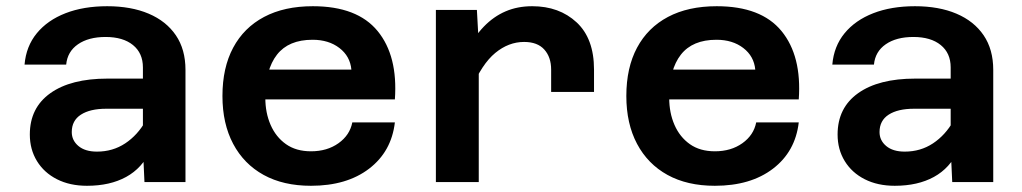

<svg xmlns="http://www.w3.org/2000/svg" viewBox="-20 -586 3290 618"><path d="M445 0 440 -108V-369Q440 -415 408 -441Q376 -467 320 -467Q265 -467 231 -443.5Q197 -420 193 -378H59Q64 -437 98.5 -479Q133 -521 191 -543.5Q249 -566 325 -566Q402 -566 458.5 -542Q515 -518 546 -472.5Q577 -427 577 -361V0ZM260 12Q205 12 163.5 -9Q122 -30 99 -67.5Q76 -105 76 -153Q76 -239 142 -286Q208 -333 326 -333H455V-236H322Q270 -236 240.5 -217Q211 -198 211 -161Q211 -134 232.5 -116Q254 -98 292 -98Q343 -98 383 -124.5Q423 -151 449 -197L464 -102Q438 -45 386 -16.5Q334 12 260 12Z M981 12Q892 12 828.5 -23Q765 -58 730.5 -123Q696 -188 696 -277Q696 -368 730.5 -432.5Q765 -497 830 -531.5Q895 -566 987 -566Q1130 -566 1195.5 -486Q1261 -406 1251 -266H806V-362H1111Q1107 -405 1072.5 -431.5Q1038 -458 986 -458Q909 -458 871.5 -410Q834 -362 834 -271Q834 -223 851 -184Q868 -145 900.5 -122Q933 -99 981 -99Q1033 -99 1069.5 -125Q1106 -151 1114 -192H1251Q1240 -98 1168 -43Q1096 12 981 12Z M1754 -290V-362Q1754 -402 1732 -426.5Q1710 -451 1667 -451Q1617 -451 1574 -415.5Q1531 -380 1497 -299L1482 -420Q1506 -468 1537.5 -500.5Q1569 -533 1607.5 -549.5Q1646 -566 1693 -566Q1780 -566 1836 -514Q1892 -462 1892 -362V-290ZM1383 0V-554H1515L1521 -446V0Z M2281 12Q2192 12 2128.5 -23Q2065 -58 2030.5 -123Q1996 -188 1996 -277Q1996 -368 2030.5 -432.5Q2065 -497 2130 -531.5Q2195 -566 2287 -566Q2430 -566 2495.5 -486Q2561 -406 2551 -266H2106V-362H2411Q2407 -405 2372.5 -431.5Q2338 -458 2286 -458Q2209 -458 2171.5 -410Q2134 -362 2134 -271Q2134 -223 2151 -184Q2168 -145 2200.5 -122Q2233 -99 2281 -99Q2333 -99 2369.5 -125Q2406 -151 2414 -192H2551Q2540 -98 2468 -43Q2396 12 2281 12Z M3045 0 3040 -108V-369Q3040 -415 3008 -441Q2976 -467 2920 -467Q2865 -467 2831 -443.5Q2797 -420 2793 -378H2659Q2664 -437 2698.5 -479Q2733 -521 2791 -543.5Q2849 -566 2925 -566Q3002 -566 3058.5 -542Q3115 -518 3146 -472.5Q3177 -427 3177 -361V0ZM2860 12Q2805 12 2763.5 -9Q2722 -30 2699 -67.5Q2676 -105 2676 -153Q2676 -239 2742 -286Q2808 -333 2926 -333H3055V-236H2922Q2870 -236 2840.5 -217Q2811 -198 2811 -161Q2811 -134 2832.5 -116Q2854 -98 2892 -98Q2943 -98 2983 -124.5Q3023 -151 3049 -197L3064 -102Q3038 -45 2986 -16.5Q2934 12 2860 12Z"/></svg>

Font: Azeret Mono Thin SemiBold
Style: Regular
Weight: 600
Version: Version 1.002